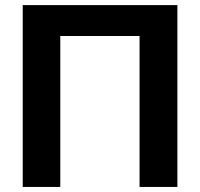

<svg xmlns="http://www.w3.org/2000/svg" viewBox="-20 -739 791 759"><path d="M218.3 0V-596.7H531.7V0H681.2V-718.8H69.8V0Z"/></svg>

Font: Winston
Style: Bold
Weight: 700
Designer: Vernon Adams, Kim Jin-seong, David Berlow, Cristiano Sobral
Foundry: The Winston Project Authors
Version: Version 3.004